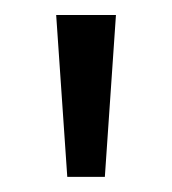

<svg xmlns="http://www.w3.org/2000/svg" viewBox="-20 -713 230 256"><path d="M69.7 -477.2 54.9 -693H134.6L119.8 -477.2Z"/></svg>

Font: Ancizar Sans Thin
Style: Regular
Weight: 100
Designer: Cesar Puertas, Viviana Monsalve, Julian Moncada, Julian Prieto, Jose Castro, Mariel Hernandez, Felipe Aragon, Sara Alarc
Version: Version 8.100